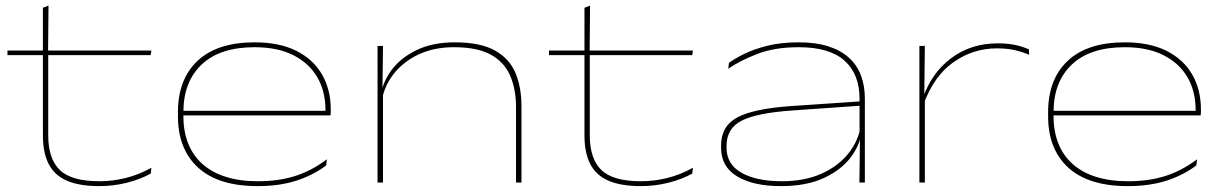

<svg xmlns="http://www.w3.org/2000/svg" viewBox="-20 -636 4266 669"><path d="M326.5 12.5Q257 12.5 213.5 -6.2Q170 -25 149.8 -64.2Q129.5 -103.5 129.5 -164.5V-449.5H148V-164.5Q148 -83 188.2 -43.8Q228.5 -4.5 326.5 -4.5Q372.5 -4.5 418 -15.8Q463.5 -27 507.5 -51.5L505 -31Q468.5 -11 421.8 0.8Q375 12.5 326.5 12.5ZM6 -444V-460H507.5L505 -444ZM129.5 -455.5V-609L149 -616.5L147.5 -455.5Z M878 12.5Q741 12.5 670.5 -51.8Q600 -116 600 -231.5V-245Q600 -360 668.5 -424.2Q737 -488.5 867 -488.5Q953.5 -488.5 1012.8 -458.8Q1072 -429 1102.2 -376.2Q1132.5 -323.5 1132.5 -254.5V-252.5Q1132.5 -249 1132.5 -244.2Q1132.5 -239.5 1131.5 -234H1113.5Q1114 -238 1114 -243.2Q1114 -248.5 1114 -253.5Q1114 -317.5 1085.8 -366.5Q1057.5 -415.5 1002.5 -443.5Q947.5 -471.5 867 -471.5Q746.5 -471.5 682.8 -411.2Q619 -351 619 -245V-240V-237.5V-231.5Q619 -178 635.8 -136Q652.5 -94 685.5 -64.5Q718.5 -35 767 -19.8Q815.5 -4.5 878.5 -4.5Q951 -4.5 1008.5 -22.8Q1066 -41 1119 -81L1116.5 -59.5Q1069.5 -24.5 1011 -6Q952.5 12.5 878 12.5ZM609 -234V-250H1125V-234Z M1778 0V-261.5Q1778 -326 1757.2 -373.2Q1736.5 -420.5 1689.2 -446Q1642 -471.5 1562 -471.5Q1491.5 -471.5 1437.5 -445.8Q1383.5 -420 1350.2 -376.5Q1317 -333 1309 -278.5L1301 -293H1305.5Q1310 -343.5 1341.5 -388Q1373 -432.5 1429.5 -460.5Q1486 -488.5 1564.5 -488.5Q1652.5 -488.5 1703.2 -460.8Q1754 -433 1775.5 -383Q1797 -333 1797 -266V0ZM1295.5 0V-476H1314.5L1312.5 -316H1314.5V0Z M2213.5 12.5Q2144 12.5 2100.5 -6.2Q2057 -25 2036.8 -64.2Q2016.5 -103.5 2016.5 -164.5V-449.5H2035V-164.5Q2035 -83 2075.2 -43.8Q2115.5 -4.5 2213.5 -4.5Q2259.5 -4.5 2305 -15.8Q2350.5 -27 2394.5 -51.5L2392 -31Q2355.5 -11 2308.8 0.8Q2262 12.5 2213.5 12.5ZM1893 -444V-460H2394.5L2392 -444ZM2016.5 -455.5V-609L2036 -616.5L2034.5 -455.5Z M2974.5 0 2976.5 -159.5 2975 -166.5V-286.5V-292Q2975 -377.5 2922.8 -424.5Q2870.5 -471.5 2763 -471.5Q2678.5 -471.5 2617.2 -447.5Q2556 -423.5 2517.5 -396.5L2520 -417Q2539.5 -431.5 2572.8 -448Q2606 -464.5 2653.5 -476.5Q2701 -488.5 2763 -488.5Q2821.5 -488.5 2864.8 -475Q2908 -461.5 2936.8 -436Q2965.5 -410.5 2979.5 -374.2Q2993.5 -338 2993.5 -292V0ZM2701.5 12.5Q2605 12.5 2548.8 -21.2Q2492.5 -55 2492.5 -121V-128.5Q2492.5 -197 2549.5 -227.2Q2606.5 -257.5 2737.5 -266.5L2982 -283V-268L2740 -251Q2617 -242.5 2564.2 -215.5Q2511.5 -188.5 2511.5 -127.5V-122Q2511.5 -63.5 2563.8 -34Q2616 -4.5 2704.5 -4.5Q2783 -4.5 2841.5 -30.5Q2900 -56.5 2935.5 -100.5Q2971 -144.5 2979.5 -198.5L2988.5 -184H2983Q2979 -135 2945.8 -89.8Q2912.5 -44.5 2851.2 -16Q2790 12.5 2701.5 12.5Z M3198.5 -274 3188 -286 3195 -292.5Q3225.5 -382 3294.5 -433.5Q3363.5 -485 3456.5 -485Q3493 -485 3519.8 -478.8Q3546.5 -472.5 3565 -464L3566 -445Q3544.5 -454.5 3516.8 -461Q3489 -467.5 3454 -467.5Q3370.5 -467.5 3302.2 -419.2Q3234 -371 3198.5 -274ZM3183.5 0V-476H3202.5L3200.5 -297.5H3202.5V0Z M3910 12.5Q3773 12.5 3702.5 -51.8Q3632 -116 3632 -231.5V-245Q3632 -360 3700.5 -424.2Q3769 -488.5 3899 -488.5Q3985.5 -488.5 4044.8 -458.8Q4104 -429 4134.2 -376.2Q4164.5 -323.5 4164.5 -254.5V-252.5Q4164.5 -249 4164.5 -244.2Q4164.5 -239.5 4163.5 -234H4145.5Q4146 -238 4146 -243.2Q4146 -248.5 4146 -253.5Q4146 -317.5 4117.8 -366.5Q4089.5 -415.5 4034.5 -443.5Q3979.5 -471.5 3899 -471.5Q3778.5 -471.5 3714.8 -411.2Q3651 -351 3651 -245V-240V-237.5V-231.5Q3651 -178 3667.8 -136Q3684.5 -94 3717.5 -64.5Q3750.5 -35 3799 -19.8Q3847.5 -4.5 3910.5 -4.5Q3983 -4.5 4040.5 -22.8Q4098 -41 4151 -81L4148.5 -59.5Q4101.5 -24.5 4043 -6Q3984.5 12.5 3910 12.5ZM3641 -234V-250H4157V-234Z"/></svg>

Font: Anek Latin Expanded Thin
Style: Regular
Weight: 250
Width: 7
Designer: Yesha Goshar
Foundry: Ek Type
Version: Version 1.003